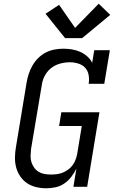

<svg xmlns="http://www.w3.org/2000/svg" viewBox="-20 -1005 640 1033"><path d="M229 8Q201 8 174 1.5Q147 -5 125.5 -19.5Q104 -34 89 -56Q74 -78 67 -104Q60 -130 60.5 -158.5Q61 -187 66 -215L123 -560Q127 -584 134.5 -607Q142 -630 154.5 -652Q167 -674 185.5 -692.5Q204 -711 226.5 -722.5Q249 -734 273.5 -738.5Q298 -743 321 -743Q345 -743 368 -739Q391 -735 411.5 -726Q432 -717 449 -702Q466 -687 476 -667L487 -735H571L541 -554H457Q461 -577 457 -600.5Q453 -624 438.5 -640Q424 -656 401.5 -663Q379 -670 356 -670Q339 -670 321.5 -667Q304 -664 287.5 -657.5Q271 -651 256 -639.5Q241 -628 230.5 -613Q220 -598 213.5 -581.5Q207 -565 205 -548L147 -203Q145 -185 144.5 -167Q144 -149 149 -133Q154 -117 163.5 -103.5Q173 -90 187.5 -81Q202 -72 219 -69Q236 -66 254 -66Q270 -66 286 -68Q302 -70 317 -76Q332 -82 346 -92Q360 -102 370 -115.5Q380 -129 386 -144.5Q392 -160 395 -175L420 -327H298L310 -401H515L449 0H375L391 -98Q380 -75 363.5 -53.5Q347 -32 325.5 -17.5Q304 -3 279 2.5Q254 8 229 8ZM422 -800H330L225 -931L298 -979L384 -855L511 -985L573 -925Z"/></svg>

Font: Iosevka Curly Slab Extended
Style: Italic
Weight: 400
Width: 7
Italic angle: -9°
Monospace: yes
Designer: Belleve Invis
Foundry: Belleve Invis
Version: Version 11.1.0; ttfautohint (v1.8.3)